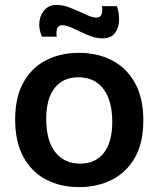

<svg xmlns="http://www.w3.org/2000/svg" viewBox="-20 -752 648 785"><path d="M304 13Q226 13 167 -18.5Q108 -50 75 -111.5Q42 -173 42 -263Q42 -355 76 -415.5Q110 -476 169 -506Q228 -536 303 -536Q379 -536 438.5 -505Q498 -474 532 -412.5Q566 -351 566 -260Q566 -168 531.5 -107.5Q497 -47 437.5 -17Q378 13 304 13ZM308 -83Q371 -83 405 -127.5Q439 -172 439 -254Q439 -339 403.5 -387.5Q368 -436 300 -436Q238 -436 203.5 -392.5Q169 -349 169 -265Q169 -177 206 -130Q243 -83 308 -83ZM399 -595Q371 -595 339.5 -608.5Q308 -622 280 -635.5Q252 -649 234 -649Q219 -649 214 -635.5Q209 -622 212 -602H151Q137 -637 141.5 -666.5Q146 -696 164.5 -714Q183 -732 212 -732Q239 -732 270.5 -719Q302 -706 330 -693Q358 -680 374 -680Q391 -680 395.5 -695Q400 -710 397 -727H458Q469 -694 466.5 -663.5Q464 -633 447.5 -614Q431 -595 399 -595Z"/></svg>

Font: Bricolage Grotesque 12pt SemiBold
Style: Regular
Weight: 600
Designer: Mathieu Triay
Foundry: Atelier Triay
Version: Version 1.001; ttfautohint (v1.8.4.7-5d5b);gftools[0.9.33.de